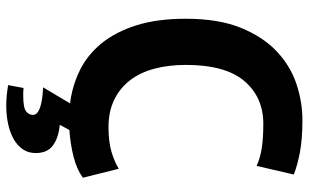

<svg xmlns="http://www.w3.org/2000/svg" viewBox="-202 -552 964 599"><g transform="rotate(90 279.5 -252.0)"><path d="M534 -29Q508 -10 468.5 0Q429 10 385 13L369 43Q410 47 433.5 64.5Q457 82 457 118Q457 141 445.5 158Q434 175 414 186.5Q394 198 367 204Q340 210 309 210Q278 210 245 204L254 156Q261 157 267 157Q273 157 278 157Q316 157 327 148Q338 139 338 127Q338 99 252 95L302 11Q247 4 199 -19.5Q151 -43 115 -87Q79 -131 58.5 -196Q38 -261 38 -350Q38 -453 66.5 -522.5Q95 -592 140.5 -634.5Q186 -677 242 -695.5Q298 -714 354 -714Q414 -714 455.5 -706Q497 -698 524 -687L497 -571Q474 -582 442.5 -587Q411 -592 366 -592Q283 -592 232.5 -533Q182 -474 182 -350Q182 -296 194 -251.5Q206 -207 230.5 -175.5Q255 -144 291.5 -126.5Q328 -109 376 -109Q421 -109 452 -118Q483 -127 506 -141Z"/></g></svg>

Font: PTSans
Style: Bold
Weight: 700
Designer: A.Korolkova, O.Umpeleva, V.Yefimov
Foundry: ParaType Ltd
Version: Version 2.003W OFL